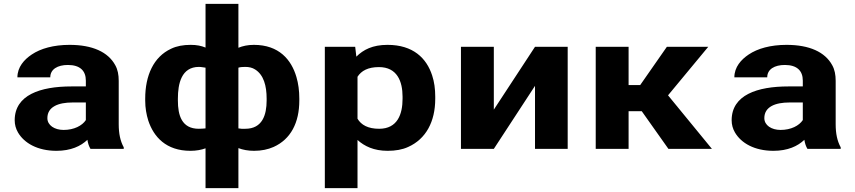

<svg xmlns="http://www.w3.org/2000/svg" viewBox="-20 -770 4423 993"><path d="M594 -128V-352C594 -383 589 -410 576 -433C539 -501 458 -538 340 -538C257 -538 190 -519 144 -488C105 -462 70 -423 70 -370H240C240 -412 278 -434 331 -434C394 -434 424 -404 424 -353V-323H349C189 -323 56 -279 56 -148C56 -125 62 -104 73 -85C105 -30 174 10 272 10C346 10 398 -14 432 -47C435 -28 440 -13 448 0H620V-8C602 -41 594 -79 594 -128ZM225 -159C225 -218 282 -240 355 -240H424V-149C405 -120 363 -98 309 -98C262 -98 225 -122 225 -159Z M1043 -3V203H1213V-4C1236 5 1264 10 1294 10C1332 10 1366 3 1395 -10C1484 -50 1528 -136 1528 -250V-260C1528 -301 1523 -338 1513 -372C1487 -461 1423 -538 1293 -538C1261 -538 1235 -532 1213 -523V-750H1043V-524C1021 -533 998 -538 966 -538C928 -538 894 -532 865 -518C774 -476 731 -379 731 -260V-250C731 -212 737 -178 747 -146C775 -62 839 10 965 10C995 10 1022 5 1043 -3ZM1249 -104C1236 -103 1224 -104 1213 -106V-420C1222 -423 1235 -424 1248 -424C1268 -424 1285 -420 1299 -411C1344 -383 1359 -326 1359 -260V-250C1359 -176 1337 -104 1249 -104ZM1043 -420V-106C1033 -105 1020 -104 1008 -104C919 -104 900 -175 900 -250V-260C900 -337 918 -424 1009 -424C1021 -424 1032 -421 1043 -420Z M1823 -477 1817 -528H1660V203H1829V-46C1865 -14 1913 10 1985 10C2025 10 2061 4 2091 -10C2183 -51 2231 -141 2231 -259V-270C2231 -310 2226 -347 2215 -380C2186 -469 2117 -538 1984 -538C1907 -538 1859 -513 1823 -477ZM1941 -104C1883 -104 1848 -124 1829 -156V-373C1849 -404 1883 -423 1940 -423C2034 -423 2062 -349 2062 -270V-259C2062 -180 2036 -104 1941 -104Z M2747 -528 2534 -203V-528H2364V0H2534L2747 -326V0H2916V-528Z M3299 -195 3437 0H3662L3435 -277L3643 -528H3429L3291 -330H3231V-528H3061V0H3231V-195Z M4302 -128V-352C4302 -383 4297 -410 4284 -433C4247 -501 4166 -538 4048 -538C3965 -538 3898 -519 3852 -488C3813 -462 3778 -423 3778 -370H3948C3948 -412 3986 -434 4039 -434C4102 -434 4132 -404 4132 -353V-323H4057C3897 -323 3764 -279 3764 -148C3764 -125 3770 -104 3781 -85C3813 -30 3882 10 3980 10C4054 10 4106 -14 4140 -47C4143 -28 4148 -13 4156 0H4328V-8C4310 -41 4302 -79 4302 -128ZM3933 -159C3933 -218 3990 -240 4063 -240H4132V-149C4113 -120 4071 -98 4017 -98C3970 -98 3933 -122 3933 -159Z"/></svg>

Font: Asimov
Style: XWid
Weight: 500
Designer: Google
Version: Version 2.000980; 2014